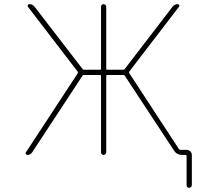

<svg xmlns="http://www.w3.org/2000/svg" viewBox="-20 -773 1040 929"><path d="M882.8 123V-18.6Q882.8 -23.4 877.9 -23.4H860.4Q835.9 -23.4 822.3 -43.9L584 -406.2Q581.1 -410.2 577.1 -410.2H498Q494.1 -410.2 494.1 -405.3V-36.1Q494.1 -31.2 490.2 -27.3Q486.3 -23.4 481 -23.4Q475.6 -23.4 472.2 -27.3Q468.8 -31.2 468.8 -36.1V-405.3Q468.8 -410.2 463.9 -410.2H385.7Q380.9 -410.2 378.9 -406.2L135.7 -36.1Q127.9 -23.4 112.3 -23.4Q107.4 -23.4 105.5 -27.3Q103.5 -29.3 103.5 -31.2Q103.5 -34.2 105.5 -36.1L356.4 -418.9Q358.4 -422.9 355.5 -426.8L115.2 -740.2Q112.3 -744.1 114.7 -748.5Q117.2 -752.9 122.1 -752.9Q137.7 -752.9 147.5 -740.2L379.9 -438.5Q382.8 -435.5 386.7 -435.5H463.9Q468.8 -435.5 468.8 -439.5V-740.2Q468.8 -745.1 472.2 -749Q475.6 -752.9 481 -752.9Q486.3 -752.9 490.2 -749Q494.1 -745.1 494.1 -740.2V-439.5Q494.1 -435.5 498 -435.5H576.2Q580.1 -435.5 583 -438.5L815.4 -741.2Q825.2 -752.9 840.8 -752.9Q844.7 -752.9 847.2 -748.5Q849.6 -744.1 846.7 -741.2L605.5 -426.8Q603.5 -422.9 605.5 -418.9L845.7 -51.8Q848.6 -47.9 852.5 -47.9H883.8Q893.6 -47.9 900.9 -40.5Q908.2 -33.2 908.2 -23.4V123Q908.2 127.9 904.3 131.8Q900.4 135.7 895 135.7Q889.6 135.7 886.2 131.8Q882.8 127.9 882.8 123Z"/></svg>

Font: Rounded-X Mgen+ 2m thin
Style: Regular
Weight: 100
Designer: [Source Han Sans]
Ryoko NISHIZUKA  (kana & ideographs); Paul D. Hunt (Latin, Greek & Cyrillic); Wenlong ZHANG  (bopomofo
Version: Version 1.059.20150602